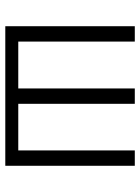

<svg xmlns="http://www.w3.org/2000/svg" viewBox="78 -607 529 725"><g transform="rotate(90 342.5 -244.5)"><path d="M79 0V-489H137V-49H314V-489H372V-49H548V-489H606V0Z"/></g></svg>

Font: Nunito Sans 10pt Condensed Light
Style: Regular
Weight: 300
Width: 3
Designer: Vernon Adams
Foundry: Vernon Adams
Version: Version 3.101;gftools[0.9.27]